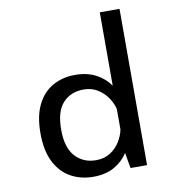

<svg xmlns="http://www.w3.org/2000/svg" viewBox="-88 -879 886 968"><g transform="rotate(-10 355.0 -394.5)"><path d="M312.5 11Q248 11 197 -17.5Q146 -46 116.5 -104Q87 -162 87 -251Q87 -340 116 -397.5Q145 -455 195.2 -483Q245.5 -511 308.5 -511Q371 -511 415.8 -487.2Q460.5 -463.5 487.5 -424.5V-800H588.5V0H504L490 -79.5Q464.5 -39.5 420.2 -14.2Q376 11 312.5 11ZM193 -251Q193 -158.5 234 -113.8Q275 -69 340.5 -69Q382 -69 412.5 -88.2Q443 -107.5 462 -137.8Q481 -168 487.5 -200V-305Q480.5 -335 460.8 -364Q441 -393 410.2 -412Q379.5 -431 339 -431Q273.5 -431 233.2 -387.8Q193 -344.5 193 -251Z"/></g></svg>

Font: League Mono
Style: Regular
Weight: 400
Width: 6
Designer: Tyler Finck
Foundry: The League of Moveable Type / Tyler Finck
Version: Version 2.300;RELEASE